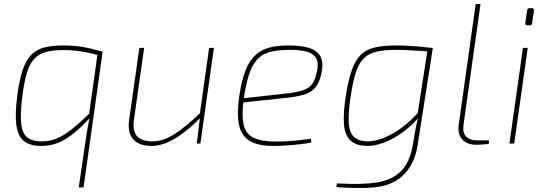

<svg xmlns="http://www.w3.org/2000/svg" viewBox="-20 -720 2737 963"><path d="M296 -492Q325 -492 350 -490Q375 -488 398 -484Q421 -480 444.5 -474Q468 -468 494 -461L473 -443Q439 -453 409.5 -458.5Q380 -464 353 -466.5Q326 -469 299 -469Q244 -469 208 -458.5Q172 -448 149.5 -422.5Q127 -397 114 -352Q101 -307 92 -238Q82 -158 85.5 -107.5Q89 -57 113 -34Q137 -11 189 -11Q230 -11 265 -25.5Q300 -40 339.5 -71.5Q379 -103 431 -153L430 -128Q381 -75 341 -44.5Q301 -14 264 -1Q227 12 186 12Q133 12 102 -11Q71 -34 62.5 -89.5Q54 -145 67 -242Q77 -319 93.5 -368Q110 -417 136 -444Q162 -471 201 -481.5Q240 -492 296 -492ZM471 -461H495L399 220H375L406 8Q412 -34 417 -64.5Q422 -95 429 -129L426 -142Z M703 -480 652 -121Q644 -64 667 -37.5Q690 -11 745 -11Q799 -11 855.5 -47.5Q912 -84 985 -154L986 -130Q917 -60 855.5 -24Q794 12 741 12Q677 12 647.5 -22Q618 -56 628 -120L679 -480ZM1053 -480 985 0H967L983 -131L982 -147L1029 -480Z M1429 -492Q1487 -492 1528.5 -480Q1570 -468 1587.5 -436.5Q1605 -405 1590 -344Q1581 -305 1562.5 -282Q1544 -259 1512.5 -248Q1481 -237 1431 -231L1188 -205L1191 -226L1432 -253Q1476 -259 1502 -268Q1528 -277 1543 -295.5Q1558 -314 1566 -346Q1581 -401 1566 -427Q1551 -453 1516 -461.5Q1481 -470 1436 -470Q1383 -470 1344.5 -462Q1306 -454 1279 -430.5Q1252 -407 1234.5 -361.5Q1217 -316 1205 -241Q1191 -149 1201 -99Q1211 -49 1251 -29.5Q1291 -10 1363 -10Q1392 -10 1425 -12Q1458 -14 1488 -17.5Q1518 -21 1539 -24L1542 -6Q1524 -1 1489.5 3Q1455 7 1417.5 9.5Q1380 12 1353 12Q1274 12 1232 -13.5Q1190 -39 1178.5 -95Q1167 -151 1181 -244Q1193 -322 1213 -370.5Q1233 -419 1263 -445.5Q1293 -472 1334 -482Q1375 -492 1429 -492Z M2126 -480H2151L2075 6Q2068 53 2050.5 90.5Q2033 128 2006 155.5Q1979 183 1942 199Q1905 215 1857 220Q1836 222 1801.5 222.5Q1767 223 1731 222Q1695 221 1667 218L1670 200Q1699 201 1729.5 202Q1760 203 1790 202Q1820 201 1849 198Q1938 189 1987 142.5Q2036 96 2051 4Q2060 -52 2067 -87Q2074 -122 2080 -138L2074 -146ZM1964 -492Q1993 -492 2022 -490.5Q2051 -489 2081.5 -486.5Q2112 -484 2143 -480L2133 -462Q2079 -465 2042.5 -467.5Q2006 -470 1967 -470Q1906 -470 1867 -460.5Q1828 -451 1803.5 -426Q1779 -401 1764.5 -355.5Q1750 -310 1739 -238Q1727 -159 1729 -108.5Q1731 -58 1754 -34.5Q1777 -11 1827 -11Q1860 -11 1902.5 -27.5Q1945 -44 1990.5 -76.5Q2036 -109 2077 -155L2082 -133Q2039 -83 1992 -51Q1945 -19 1902 -3.5Q1859 12 1827 12Q1766 12 1737.5 -15.5Q1709 -43 1705 -99Q1701 -155 1715 -242Q1727 -317 1743.5 -365.5Q1760 -414 1786.5 -442Q1813 -470 1856 -481Q1899 -492 1964 -492Z M2390 -700 2305 -95Q2299 -56 2317 -36Q2335 -16 2373 -16H2432L2433 0Q2427 2 2415 3.5Q2403 5 2390.5 5.5Q2378 6 2369 6Q2323 6 2298.5 -20.5Q2274 -47 2281 -96L2366 -700Z M2627 -480 2559 0H2535L2603 -480ZM2647 -679Q2653 -679 2656 -675.5Q2659 -672 2658 -666L2649 -604Q2648 -593 2637 -593H2627Q2613 -593 2615 -606L2624 -668Q2625 -679 2637 -679Z"/></svg>

Font: Exo 2 Thin
Style: Italic
Weight: 250
Italic angle: -8°
Designer: Natanael Gama
Foundry: Natanael Gama
Version: Version 2.010